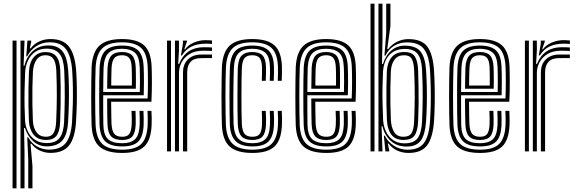

<svg xmlns="http://www.w3.org/2000/svg" viewBox="-20 -820 3127 1040"><path d="M133 200V43.5L127.5 -76.2H132.8Q149.5 -45 179.8 -27.2Q210 -9.5 245.5 -9.5Q307.8 -9.5 336.4 -45.8Q365 -82 370.2 -159Q373.2 -210 374.4 -255.9Q375.5 -301.8 374.8 -346.2Q374 -390.8 371 -438Q365.2 -516.2 337.4 -553.6Q309.5 -591 248.8 -591Q208.5 -591 176.4 -569.8Q144.2 -548.5 127.2 -514.8H122.2L128.5 -600H149V-592.2L141.5 -557.8H146Q164 -582 192.1 -595.2Q220.2 -608.5 253.5 -608.5Q321.5 -608.5 353.6 -567.5Q385.8 -526.5 392.5 -437.8Q395.5 -392.8 396.2 -347.6Q397 -302.5 395.9 -256.1Q394.8 -209.8 391.8 -160Q386 -72 354 -31.9Q322 8.2 253.5 8.2Q222.8 8.2 195.5 -4.6Q168.2 -17.5 150.5 -41.2H145.2L155.8 78.8V200ZM48 200V-600H69.5V200ZM91 200V-600H112.8L107.8 -463.8L112.5 -463.5Q123.2 -511.5 157.1 -542.6Q191 -573.8 243 -573.8Q294 -573.8 319.1 -541.5Q344.2 -509.2 349.5 -437.8Q352.5 -391.8 353.2 -347.4Q354 -303 352.9 -257Q351.8 -211 348.8 -159.2Q344.5 -90 317.9 -59.2Q291.2 -28.5 236.8 -27.2Q192 -26.2 160.8 -54.4Q129.5 -82.5 115.2 -126.5H110.2L112.8 4.8V200ZM233.2 -45Q281.8 -45 303 -73.1Q324.2 -101.2 327.2 -159.2Q330.2 -225.5 330.8 -293.6Q331.2 -361.8 328 -436.8Q325 -500 302.5 -528.2Q280 -556.5 232.2 -556.5Q195.8 -556.5 170.6 -539Q145.5 -521.5 131.9 -492.9Q118.2 -464.2 116.2 -430.2Q114 -379.5 113.1 -333.1Q112.2 -286.8 113 -245Q113.8 -203.2 115.8 -166Q118 -132.8 132.2 -105.2Q146.5 -77.8 171.9 -61.4Q197.2 -45 233.2 -45ZM230.2 -61.8Q185.2 -61.8 162.1 -90.4Q139 -119 136.5 -165.8Q134.8 -208.2 134.1 -252Q133.5 -295.8 134.2 -340.4Q135 -385 136.8 -430.5Q139.2 -482.2 162.9 -510.1Q186.5 -538 226.8 -538Q266 -538 285.1 -514.6Q304.2 -491.2 306.5 -437.5Q308.2 -392 308.6 -347.2Q309 -302.5 308.4 -256.2Q307.8 -210 305.8 -160Q304 -107.8 286 -84.8Q268 -61.8 230.2 -61.8ZM230 -79.2Q257 -79.2 269.6 -98.6Q282.2 -118 284.2 -160.8Q287.5 -235.2 287.8 -300.2Q288 -365.2 285 -437.5Q283 -480.2 269.5 -500.5Q256 -520.8 226.8 -520.8Q194.5 -520.8 177.5 -495.8Q160.5 -470.8 158.2 -430Q156.2 -389.2 155.5 -344.8Q154.8 -300.2 155.5 -254.9Q156.2 -209.5 158.2 -165.2Q160.2 -126.8 178.2 -103Q196.2 -79.2 230 -79.2Z M642 8.5Q557.5 8.5 518.8 -25.9Q480 -60.2 476.2 -141Q475.2 -169 474.6 -210.6Q474 -252.2 474 -298.1Q474 -344 474.6 -386Q475.2 -428 476.2 -457Q480.8 -539 519.8 -573.8Q558.8 -608.5 640.8 -608.5Q722 -608.5 759.9 -574.8Q797.8 -541 801.2 -461Q802 -444 802.4 -422.2Q802.8 -400.5 802.8 -375.5Q802.8 -350.5 802.2 -323.5Q801.8 -296.5 800.2 -269H582Q582.2 -246.8 582.5 -224.8Q582.8 -202.8 583.1 -183.4Q583.5 -164 584 -149.2Q586 -111.8 598.8 -95.5Q611.5 -79.2 642 -79.2Q669 -79.2 680.2 -94.1Q691.5 -109 693.2 -146.2Q694 -158 693.8 -176.9Q693.5 -195.8 692.2 -219.5H714Q715 -195.8 715.2 -176.9Q715.5 -158 715 -145.2Q713 -99.2 696.4 -80.5Q679.8 -61.8 642 -61.8Q600.5 -61.8 582.2 -81.1Q564 -100.5 562.2 -147Q561.8 -163.8 561.2 -187Q560.8 -210.2 560.6 -236.1Q560.5 -262 560.5 -286.5H779.5Q780.5 -310.2 780.9 -334.2Q781.2 -358.2 781.2 -381Q781.2 -403.8 780.9 -423.9Q780.5 -444 779.8 -460Q776.2 -532 743.2 -561.4Q710.2 -590.8 640.8 -590.8Q568.5 -590.8 535.2 -559.5Q502 -528.2 498 -455.8Q496.8 -425.8 496.1 -383.5Q495.5 -341.2 495.5 -296Q495.5 -250.8 496.1 -210.2Q496.8 -169.8 497.8 -143Q501.2 -71.2 534.4 -40.2Q567.5 -9.2 642 -9.2Q713.2 -9.2 744.8 -39.8Q776.2 -70.2 779.8 -142Q780.2 -153 780.2 -166Q780.2 -179 779.9 -192.6Q779.5 -206.2 778.8 -219.5H800.2Q801.2 -201.2 801.8 -180.1Q802.2 -159 801.2 -141.2Q797.8 -60.5 761 -26Q724.2 8.5 642 8.5ZM642 -26.8Q579.5 -26.8 551 -53.4Q522.5 -80 519.2 -143.8Q518.2 -171.8 517.8 -212.8Q517.2 -253.8 517.2 -299.1Q517.2 -344.5 517.8 -385.6Q518.2 -426.8 519.5 -454.2Q523 -519 551.4 -546.1Q579.8 -573.2 640.8 -573.2Q699 -573.2 727.1 -548Q755.2 -522.8 758 -459.5Q759 -442.2 759.4 -418Q759.8 -393.8 759.6 -364.8Q759.5 -335.8 758.5 -304H539Q538.8 -256.8 539 -220.5Q539.2 -184.2 539.8 -145.5Q540.5 -91 563.8 -67.6Q587 -44.2 642 -44.2Q688.5 -44.2 711.1 -65.6Q733.8 -87 736.5 -143.2Q737 -158.8 736.8 -178.1Q736.5 -197.5 735.5 -219.5H757Q758 -199.2 758.4 -179.6Q758.8 -160 758 -142.8Q755.2 -79.5 728.8 -53.1Q702.2 -26.8 642 -26.8ZM539 -321.5H737.2Q738 -349.5 738 -375Q738 -400.5 737.6 -422Q737.2 -443.5 736.5 -459Q734 -514.8 710 -535.2Q686 -555.8 640.8 -555.8Q591.2 -555.8 567.6 -532.6Q544 -509.5 541 -453Q540.2 -435 539.8 -398.5Q539.2 -362 539 -321.5ZM560.5 -339.2Q560.8 -357 561 -376.8Q561.2 -396.5 561.6 -415.9Q562 -435.2 562.5 -451.8Q565 -499 583.2 -518.6Q601.5 -538.2 640.8 -538.2Q679.2 -538.2 696.1 -519.5Q713 -500.8 715 -457Q715.5 -445.8 715.9 -427.5Q716.2 -409.2 716.2 -386.5Q716.2 -363.8 715.8 -339.2ZM582.5 -356.8H694.2Q694.5 -377.2 694.5 -396.6Q694.5 -416 694.1 -431.6Q693.8 -447.2 693.2 -456.2Q691.8 -491.5 679.6 -506.1Q667.5 -520.8 640.8 -520.8Q612 -520.8 599 -505Q586 -489.2 584.2 -450.8Q583.8 -437.8 583.4 -423.1Q583 -408.5 582.8 -392.1Q582.5 -375.8 582.5 -356.8Z M927.8 0V-600H949.2L949.5 -548L945.2 -474H950.2Q969 -520 1002.5 -542.1Q1036 -564.2 1083.8 -564.2Q1096 -564.2 1108.9 -563.9Q1121.8 -563.5 1128.2 -562.8V-544Q1121 -544.5 1106.9 -544.9Q1092.8 -545.2 1079.8 -545.2Q1036.8 -545.2 1007.6 -527.8Q978.5 -510.2 964 -482.8Q949.5 -455.2 949.5 -425.2V0ZM884.8 0V-600H906.2V0ZM971.2 0V-427Q971.2 -472.2 998.2 -498.4Q1025.2 -524.5 1070.2 -524.5Q1085 -524.5 1099.9 -524.5Q1114.8 -524.5 1128.2 -524.5V-505.2Q1115 -505.5 1099.5 -505.4Q1084 -505.2 1070.2 -505.2Q1030.8 -505.2 1012.4 -485.1Q994 -465 994 -429V0ZM960 -519.5 970.8 -583V-600H992.5L992.8 -595.8L978.2 -553.2H982.2Q999.5 -576.5 1030.2 -589.5Q1061 -602.5 1093.5 -602.5Q1101 -602.5 1110 -602Q1119 -601.5 1128.2 -600.8V-581.8Q1120.5 -582.8 1112.2 -583.1Q1104 -583.5 1094.8 -583.5Q1052 -583.5 1019.5 -568.8Q987 -554 965.2 -519.5Z M1347.2 8.5Q1263.2 8.5 1224.5 -25.9Q1185.8 -60.2 1182 -141Q1181 -169 1180.4 -210.6Q1179.8 -252.2 1179.8 -298.1Q1179.8 -344 1180.4 -386Q1181 -428 1182 -457Q1186.5 -539 1225.1 -573.8Q1263.8 -608.5 1345.8 -608.5Q1428.2 -608.5 1466.1 -574.8Q1504 -541 1507 -461.2Q1507.5 -444.2 1507.2 -422.6Q1507 -401 1506 -382.2H1484.5Q1485.5 -400.5 1485.8 -421.2Q1486 -442 1485.5 -460.2Q1482.8 -530.2 1450.5 -560.5Q1418.2 -590.8 1345.8 -590.8Q1274 -590.8 1240.9 -559.6Q1207.8 -528.5 1203.8 -455.8Q1202.5 -425.8 1201.9 -383.5Q1201.2 -341.2 1201.2 -295.9Q1201.2 -250.5 1201.9 -210Q1202.5 -169.5 1203.5 -143Q1206.8 -73.2 1240 -41.2Q1273.2 -9.2 1347.2 -9.2Q1418.5 -9.2 1450.4 -40Q1482.2 -70.8 1485.5 -142Q1486.2 -159.5 1486.1 -176.8Q1486 -194 1484.5 -219.5H1506Q1507.5 -197.5 1507.8 -179.9Q1508 -162.2 1507 -141.2Q1503.5 -61 1466.6 -26.2Q1429.8 8.5 1347.2 8.5ZM1347.2 -26.8Q1285 -26.8 1256.4 -55.5Q1227.8 -84.2 1225 -143.8Q1224 -171.8 1223.5 -212.9Q1223 -254 1223 -299.4Q1223 -344.8 1223.5 -385.9Q1224 -427 1225.2 -454.5Q1228.8 -519.8 1257.2 -546.5Q1285.8 -573.2 1345.8 -573.2Q1405.5 -573.2 1433.6 -547.6Q1461.8 -522 1463.8 -459.8Q1464.2 -443.5 1464 -423.4Q1463.8 -403.2 1462.8 -382.2H1441.2Q1442.2 -404.2 1442.5 -424.1Q1442.8 -444 1442.2 -459.2Q1440.5 -514 1416.8 -534.9Q1393 -555.8 1345.8 -555.8Q1298.8 -555.8 1274.2 -533.9Q1249.8 -512 1246.8 -453Q1246 -434 1245.2 -396.6Q1244.5 -359.2 1244 -314.1Q1243.5 -269 1243.8 -225.1Q1244 -181.2 1245.2 -148.8Q1248.2 -90.2 1272.8 -67.2Q1297.2 -44.2 1347.2 -44.2Q1394 -44.2 1416.9 -65.8Q1439.8 -87.2 1442.2 -143Q1442.8 -158.8 1442.8 -175.5Q1442.8 -192.2 1441.2 -219.5H1462.8Q1464.5 -190.8 1464.5 -174.9Q1464.5 -159 1463.8 -142.5Q1461 -80.2 1434.2 -53.5Q1407.5 -26.8 1347.2 -26.8ZM1347.2 -61.8Q1307.2 -61.8 1288.5 -81.2Q1269.8 -100.8 1268 -149.2Q1267 -177 1266.6 -216.9Q1266.2 -256.8 1266.2 -300.5Q1266.2 -344.2 1266.8 -384.2Q1267.2 -424.2 1268.2 -451.8Q1270.8 -502 1290 -520.1Q1309.2 -538.2 1345.8 -538.2Q1384.5 -538.2 1402 -519.9Q1419.5 -501.5 1420.8 -457.2Q1421 -444.8 1420.9 -426.2Q1420.8 -407.8 1419.5 -382.2H1398Q1399 -406.2 1399.2 -425Q1399.5 -443.8 1399 -456.5Q1398.2 -491 1386.4 -505.9Q1374.5 -520.8 1345.8 -520.8Q1317.8 -520.8 1304.8 -505.4Q1291.8 -490 1290 -450.5Q1289 -424.5 1288.4 -385.4Q1287.8 -346.2 1287.8 -302.6Q1287.8 -259 1288.2 -218.6Q1288.8 -178.2 1289.8 -149.2Q1291.8 -111.2 1304.6 -95.2Q1317.5 -79.2 1347.2 -79.2Q1375.5 -79.2 1386.8 -94.6Q1398 -110 1399 -145.5Q1399.5 -161.5 1399.5 -176Q1399.5 -190.5 1398 -219.5H1419.5Q1421 -194.2 1421.1 -176.2Q1421.2 -158.2 1420.8 -145.2Q1418.8 -99.8 1402 -80.8Q1385.2 -61.8 1347.2 -61.8Z M1747.8 8.5Q1663.2 8.5 1624.5 -25.9Q1585.8 -60.2 1582 -141Q1581 -169 1580.4 -210.6Q1579.8 -252.2 1579.8 -298.1Q1579.8 -344 1580.4 -386Q1581 -428 1582 -457Q1586.5 -539 1625.5 -573.8Q1664.5 -608.5 1746.5 -608.5Q1827.8 -608.5 1865.6 -574.8Q1903.5 -541 1907 -461Q1907.8 -444 1908.1 -422.2Q1908.5 -400.5 1908.5 -375.5Q1908.5 -350.5 1908 -323.5Q1907.5 -296.5 1906 -269H1687.8Q1688 -246.8 1688.2 -224.8Q1688.5 -202.8 1688.9 -183.4Q1689.2 -164 1689.8 -149.2Q1691.8 -111.8 1704.5 -95.5Q1717.2 -79.2 1747.8 -79.2Q1774.8 -79.2 1786 -94.1Q1797.2 -109 1799 -146.2Q1799.8 -158 1799.5 -176.9Q1799.2 -195.8 1798 -219.5H1819.8Q1820.8 -195.8 1821 -176.9Q1821.2 -158 1820.8 -145.2Q1818.8 -99.2 1802.1 -80.5Q1785.5 -61.8 1747.8 -61.8Q1706.2 -61.8 1688 -81.1Q1669.8 -100.5 1668 -147Q1667.5 -163.8 1667 -187Q1666.5 -210.2 1666.4 -236.1Q1666.2 -262 1666.2 -286.5H1885.2Q1886.2 -310.2 1886.6 -334.2Q1887 -358.2 1887 -381Q1887 -403.8 1886.6 -423.9Q1886.2 -444 1885.5 -460Q1882 -532 1849 -561.4Q1816 -590.8 1746.5 -590.8Q1674.2 -590.8 1641 -559.5Q1607.8 -528.2 1603.8 -455.8Q1602.5 -425.8 1601.9 -383.5Q1601.2 -341.2 1601.2 -296Q1601.2 -250.8 1601.9 -210.2Q1602.5 -169.8 1603.5 -143Q1607 -71.2 1640.1 -40.2Q1673.2 -9.2 1747.8 -9.2Q1819 -9.2 1850.5 -39.8Q1882 -70.2 1885.5 -142Q1886 -153 1886 -166Q1886 -179 1885.6 -192.6Q1885.2 -206.2 1884.5 -219.5H1906Q1907 -201.2 1907.5 -180.1Q1908 -159 1907 -141.2Q1903.5 -60.5 1866.8 -26Q1830 8.5 1747.8 8.5ZM1747.8 -26.8Q1685.2 -26.8 1656.8 -53.4Q1628.2 -80 1625 -143.8Q1624 -171.8 1623.5 -212.8Q1623 -253.8 1623 -299.1Q1623 -344.5 1623.5 -385.6Q1624 -426.8 1625.2 -454.2Q1628.8 -519 1657.1 -546.1Q1685.5 -573.2 1746.5 -573.2Q1804.8 -573.2 1832.9 -548Q1861 -522.8 1863.8 -459.5Q1864.8 -442.2 1865.1 -418Q1865.5 -393.8 1865.4 -364.8Q1865.2 -335.8 1864.2 -304H1644.8Q1644.5 -256.8 1644.8 -220.5Q1645 -184.2 1645.5 -145.5Q1646.2 -91 1669.5 -67.6Q1692.8 -44.2 1747.8 -44.2Q1794.2 -44.2 1816.9 -65.6Q1839.5 -87 1842.2 -143.2Q1842.8 -158.8 1842.5 -178.1Q1842.2 -197.5 1841.2 -219.5H1862.8Q1863.8 -199.2 1864.1 -179.6Q1864.5 -160 1863.8 -142.8Q1861 -79.5 1834.5 -53.1Q1808 -26.8 1747.8 -26.8ZM1644.8 -321.5H1843Q1843.8 -349.5 1843.8 -375Q1843.8 -400.5 1843.4 -422Q1843 -443.5 1842.2 -459Q1839.8 -514.8 1815.8 -535.2Q1791.8 -555.8 1746.5 -555.8Q1697 -555.8 1673.4 -532.6Q1649.8 -509.5 1646.8 -453Q1646 -435 1645.5 -398.5Q1645 -362 1644.8 -321.5ZM1666.2 -339.2Q1666.5 -357 1666.8 -376.8Q1667 -396.5 1667.4 -415.9Q1667.8 -435.2 1668.2 -451.8Q1670.8 -499 1689 -518.6Q1707.2 -538.2 1746.5 -538.2Q1785 -538.2 1801.9 -519.5Q1818.8 -500.8 1820.8 -457Q1821.2 -445.8 1821.6 -427.5Q1822 -409.2 1822 -386.5Q1822 -363.8 1821.5 -339.2ZM1688.2 -356.8H1800Q1800.2 -377.2 1800.2 -396.6Q1800.2 -416 1799.9 -431.6Q1799.5 -447.2 1799 -456.2Q1797.5 -491.5 1785.4 -506.1Q1773.2 -520.8 1746.5 -520.8Q1717.8 -520.8 1704.8 -505Q1691.8 -489.2 1690 -450.8Q1689.5 -437.8 1689.1 -423.1Q1688.8 -408.5 1688.5 -392.1Q1688.2 -375.8 1688.2 -356.8Z M1987 0V-800H2008.5V0ZM2030 0V-800H2051.8V-604.8L2049.2 -473.5H2054.2Q2070 -522 2101.5 -547.9Q2133 -573.8 2175.8 -572.8Q2234.8 -571.5 2259 -539.5Q2283.2 -507.5 2287.8 -440.5Q2291 -390.5 2291.9 -344.4Q2292.8 -298.2 2291.9 -253.4Q2291 -208.5 2287.8 -161.8Q2282.8 -91.8 2259.5 -59Q2236.2 -26.2 2182 -26.2Q2130 -26.2 2096.1 -57.4Q2062.2 -88.5 2051.5 -136.5L2046.8 -136.2L2051.8 0ZM2171.2 -43.5Q2222 -43.5 2242.6 -72.1Q2263.2 -100.8 2266.2 -163.2Q2269 -227 2269.6 -291.4Q2270.2 -355.8 2266.2 -441Q2263.2 -501.5 2242.1 -528.2Q2221 -555 2172.2 -555Q2138.2 -555 2112.9 -540.9Q2087.5 -526.8 2072.6 -499.8Q2057.8 -472.8 2054.8 -434.8Q2052.8 -393.8 2052 -351.2Q2051.2 -308.8 2052.1 -263.8Q2053 -218.8 2055.2 -169.8Q2057.2 -135.8 2070.9 -107.1Q2084.5 -78.5 2109.6 -61Q2134.8 -43.5 2171.2 -43.5ZM2165.8 -62Q2120.8 -62 2099.4 -91.2Q2078 -120.5 2075.8 -169.5Q2074 -213.2 2073.2 -257.9Q2072.5 -302.5 2073.1 -347.1Q2073.8 -391.8 2075.5 -434.8Q2078 -481 2101.2 -509.6Q2124.5 -538.2 2169.2 -538.2Q2212 -538.2 2227.4 -513.5Q2242.8 -488.8 2244.8 -440.5Q2246.5 -389.8 2247.2 -345Q2248 -300.2 2247.5 -256.1Q2247 -212 2244.8 -162.5Q2242.5 -109.8 2225.4 -85.9Q2208.2 -62 2165.8 -62ZM2165.8 -79.2Q2197.5 -79.2 2209.5 -99.4Q2221.5 -119.5 2223.2 -162.5Q2226 -228.2 2226.5 -292Q2227 -355.8 2223.2 -440Q2221.2 -482 2210 -501.4Q2198.8 -520.8 2169 -520.8Q2134.5 -520.8 2116.9 -496.6Q2099.2 -472.5 2097.2 -434.5Q2095.2 -391 2094.6 -346.1Q2094 -301.2 2094.6 -256.8Q2095.2 -212.2 2097.2 -170Q2099.5 -130 2115 -104.6Q2130.5 -79.2 2165.8 -79.2ZM2192.5 8.5Q2159.2 8.5 2131.1 -4.8Q2103 -18 2085 -42.2H2080.5L2088 -7.8L2088.2 0H2067.5L2059.2 -85.2H2064.2Q2081.2 -51.5 2114.4 -30.2Q2147.5 -9 2187.8 -9Q2249 -9 2276.2 -45.1Q2303.5 -81.2 2309.2 -162.5Q2312.2 -208 2313.2 -252.5Q2314.2 -297 2313.2 -343.5Q2312.2 -390 2309.2 -441Q2304 -518.5 2276.4 -554.5Q2248.8 -590.5 2184.5 -590.5Q2146.2 -590.5 2115.6 -572.4Q2085 -554.2 2067.8 -519H2062.5L2072 -643.5V-800H2094.8V-678.8L2077.5 -554H2082.5Q2102.8 -580.5 2131.8 -594.4Q2160.8 -608.2 2192.5 -608.2Q2263.8 -608.2 2294.2 -567.9Q2324.8 -527.5 2330.8 -440Q2333.8 -390.5 2334.6 -344Q2335.5 -297.5 2334.6 -252.5Q2333.8 -207.5 2330.8 -162.2Q2324 -71.5 2292.6 -31.5Q2261.2 8.5 2192.5 8.5Z M2580.5 8.5Q2496 8.5 2457.2 -25.9Q2418.5 -60.2 2414.8 -141Q2413.8 -169 2413.1 -210.6Q2412.5 -252.2 2412.5 -298.1Q2412.5 -344 2413.1 -386Q2413.8 -428 2414.8 -457Q2419.2 -539 2458.2 -573.8Q2497.2 -608.5 2579.2 -608.5Q2660.5 -608.5 2698.4 -574.8Q2736.2 -541 2739.8 -461Q2740.5 -444 2740.9 -422.2Q2741.2 -400.5 2741.2 -375.5Q2741.2 -350.5 2740.8 -323.5Q2740.2 -296.5 2738.8 -269H2520.5Q2520.8 -246.8 2521 -224.8Q2521.2 -202.8 2521.6 -183.4Q2522 -164 2522.5 -149.2Q2524.5 -111.8 2537.2 -95.5Q2550 -79.2 2580.5 -79.2Q2607.5 -79.2 2618.8 -94.1Q2630 -109 2631.8 -146.2Q2632.5 -158 2632.2 -176.9Q2632 -195.8 2630.8 -219.5H2652.5Q2653.5 -195.8 2653.8 -176.9Q2654 -158 2653.5 -145.2Q2651.5 -99.2 2634.9 -80.5Q2618.2 -61.8 2580.5 -61.8Q2539 -61.8 2520.8 -81.1Q2502.5 -100.5 2500.8 -147Q2500.2 -163.8 2499.8 -187Q2499.2 -210.2 2499.1 -236.1Q2499 -262 2499 -286.5H2718Q2719 -310.2 2719.4 -334.2Q2719.8 -358.2 2719.8 -381Q2719.8 -403.8 2719.4 -423.9Q2719 -444 2718.2 -460Q2714.8 -532 2681.8 -561.4Q2648.8 -590.8 2579.2 -590.8Q2507 -590.8 2473.8 -559.5Q2440.5 -528.2 2436.5 -455.8Q2435.2 -425.8 2434.6 -383.5Q2434 -341.2 2434 -296Q2434 -250.8 2434.6 -210.2Q2435.2 -169.8 2436.2 -143Q2439.8 -71.2 2472.9 -40.2Q2506 -9.2 2580.5 -9.2Q2651.8 -9.2 2683.2 -39.8Q2714.8 -70.2 2718.2 -142Q2718.8 -153 2718.8 -166Q2718.8 -179 2718.4 -192.6Q2718 -206.2 2717.2 -219.5H2738.8Q2739.8 -201.2 2740.2 -180.1Q2740.8 -159 2739.8 -141.2Q2736.2 -60.5 2699.5 -26Q2662.8 8.5 2580.5 8.5ZM2580.5 -26.8Q2518 -26.8 2489.5 -53.4Q2461 -80 2457.8 -143.8Q2456.8 -171.8 2456.2 -212.8Q2455.8 -253.8 2455.8 -299.1Q2455.8 -344.5 2456.2 -385.6Q2456.8 -426.8 2458 -454.2Q2461.5 -519 2489.9 -546.1Q2518.2 -573.2 2579.2 -573.2Q2637.5 -573.2 2665.6 -548Q2693.8 -522.8 2696.5 -459.5Q2697.5 -442.2 2697.9 -418Q2698.2 -393.8 2698.1 -364.8Q2698 -335.8 2697 -304H2477.5Q2477.2 -256.8 2477.5 -220.5Q2477.8 -184.2 2478.2 -145.5Q2479 -91 2502.2 -67.6Q2525.5 -44.2 2580.5 -44.2Q2627 -44.2 2649.6 -65.6Q2672.2 -87 2675 -143.2Q2675.5 -158.8 2675.2 -178.1Q2675 -197.5 2674 -219.5H2695.5Q2696.5 -199.2 2696.9 -179.6Q2697.2 -160 2696.5 -142.8Q2693.8 -79.5 2667.2 -53.1Q2640.8 -26.8 2580.5 -26.8ZM2477.5 -321.5H2675.8Q2676.5 -349.5 2676.5 -375Q2676.5 -400.5 2676.1 -422Q2675.8 -443.5 2675 -459Q2672.5 -514.8 2648.5 -535.2Q2624.5 -555.8 2579.2 -555.8Q2529.8 -555.8 2506.1 -532.6Q2482.5 -509.5 2479.5 -453Q2478.8 -435 2478.2 -398.5Q2477.8 -362 2477.5 -321.5ZM2499 -339.2Q2499.2 -357 2499.5 -376.8Q2499.8 -396.5 2500.1 -415.9Q2500.5 -435.2 2501 -451.8Q2503.5 -499 2521.8 -518.6Q2540 -538.2 2579.2 -538.2Q2617.8 -538.2 2634.6 -519.5Q2651.5 -500.8 2653.5 -457Q2654 -445.8 2654.4 -427.5Q2654.8 -409.2 2654.8 -386.5Q2654.8 -363.8 2654.2 -339.2ZM2521 -356.8H2632.8Q2633 -377.2 2633 -396.6Q2633 -416 2632.6 -431.6Q2632.2 -447.2 2631.8 -456.2Q2630.2 -491.5 2618.1 -506.1Q2606 -520.8 2579.2 -520.8Q2550.5 -520.8 2537.5 -505Q2524.5 -489.2 2522.8 -450.8Q2522.2 -437.8 2521.9 -423.1Q2521.5 -408.5 2521.2 -392.1Q2521 -375.8 2521 -356.8Z M2866.2 0V-600H2887.8L2888 -548L2883.8 -474H2888.8Q2907.5 -520 2941 -542.1Q2974.5 -564.2 3022.2 -564.2Q3034.5 -564.2 3047.4 -563.9Q3060.2 -563.5 3066.8 -562.8V-544Q3059.5 -544.5 3045.4 -544.9Q3031.2 -545.2 3018.2 -545.2Q2975.2 -545.2 2946.1 -527.8Q2917 -510.2 2902.5 -482.8Q2888 -455.2 2888 -425.2V0ZM2823.2 0V-600H2844.8V0ZM2909.8 0V-427Q2909.8 -472.2 2936.8 -498.4Q2963.8 -524.5 3008.8 -524.5Q3023.5 -524.5 3038.4 -524.5Q3053.2 -524.5 3066.8 -524.5V-505.2Q3053.5 -505.5 3038 -505.4Q3022.5 -505.2 3008.8 -505.2Q2969.2 -505.2 2950.9 -485.1Q2932.5 -465 2932.5 -429V0ZM2898.5 -519.5 2909.2 -583V-600H2931L2931.2 -595.8L2916.8 -553.2H2920.8Q2938 -576.5 2968.8 -589.5Q2999.5 -602.5 3032 -602.5Q3039.5 -602.5 3048.5 -602Q3057.5 -601.5 3066.8 -600.8V-581.8Q3059 -582.8 3050.8 -583.1Q3042.5 -583.5 3033.2 -583.5Q2990.5 -583.5 2958 -568.8Q2925.5 -554 2903.8 -519.5Z"/></svg>

Font: Big Shoulders Inline Display Thin
Style: Bold
Weight: 700
Version: Version 2.002